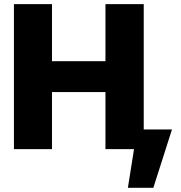

<svg xmlns="http://www.w3.org/2000/svg" viewBox="-20 -727 881 936"><path d="M47.9 -707H233.4V-428.7H494.1V-707H680.7V-95.7H818.4L727.5 188.5H603.5L633.3 0H494.1V-278.3H233.4V0H47.9Z"/></svg>

Font: Pretendard GOV Black
Style: Regular
Weight: 900
Designer: Base glyphs from Inter by Rasmus Andersson; Hangeul glyphs from Noto Sans CJK(Source Han Sans) by Jang Soo-young and Kan
Foundry: Kil Hyung-jin
Version: Version 1.309